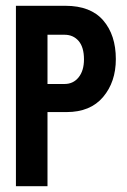

<svg xmlns="http://www.w3.org/2000/svg" viewBox="-20 -643 440 663"><path d="M35 0V-623H206Q293 -623 336.5 -572.5Q380 -522 380 -439Q380 -360 336 -308Q292 -256 210 -256H144V0ZM144 -353H203Q233 -353 251.5 -376Q270 -399 270 -438Q270 -480 251.5 -501.5Q233 -523 203 -523H144Z"/></svg>

Font: Inconsolata Condensed ExtraBold
Style: Regular
Weight: 800
Width: 3
Monospace: yes
Designer: Raph Levien, Cyreal, Brenton Simpson
Foundry: Raph Levien, Cyreal, Google
Version: Version 3.001; ttfautohint (v1.8.2.53-6de2)